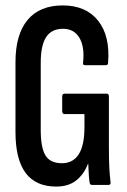

<svg xmlns="http://www.w3.org/2000/svg" viewBox="-20 -681 468 707"><path d="M187 6Q112 6 74.5 -44Q37 -94 37 -195V-452Q37 -554 81.5 -607.5Q126 -661 211 -661Q297 -661 341.5 -604.5Q386 -548 378 -450Q378 -441 370 -441H293Q284 -441 286 -451Q292 -510 272 -542.5Q252 -575 212 -575Q170 -575 150 -544.5Q130 -514 130 -450V-203Q130 -137 147.5 -108.5Q165 -80 208 -80Q249 -80 270 -113Q291 -146 291 -213V-261H218Q209 -261 209 -272V-326Q209 -336 218 -336H373Q381 -336 381 -326V-140Q381 -93 382.5 -64Q384 -35 387 -11Q389 0 379 0H319Q311 0 310 -9Q308 -21 307 -37.5Q306 -54 305 -78H304Q289 -39 260.5 -16.5Q232 6 187 6Z"/></svg>

Font: Sofia Sans Extra Condensed SemiBold
Style: Regular
Weight: 600
Designer: Botio Nikoltchev, Ani Petrova
Foundry: lettersoup
Version: Version 4.101